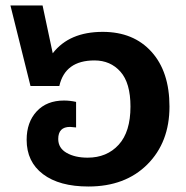

<svg xmlns="http://www.w3.org/2000/svg" viewBox="-20 -663 677 699"><path d="M354 -547Q466 -547 531.5 -474.5Q597 -402 597 -275Q597 -145 516.5 -64.5Q436 16 302 16Q196 16 136.5 -29Q77 -74 77 -154Q77 -218 113.5 -257.5Q150 -297 213 -297Q235 -297 257 -292V-199Q241 -201 235 -201Q192 -201 192 -157Q192 -124 222.5 -106.5Q253 -89 299 -89Q369 -89 412 -136Q455 -183 455 -275Q455 -361 418.5 -402Q382 -443 324 -443Q217 -443 196 -350H91L18 -643H135L172 -469Q232 -547 354 -547Z"/></svg>

Font: FiraGO SemiBold
Style: Regular
Weight: 600
Designer: bBox Type
Foundry: bBox Type GmbH
Version: Version 1.001;PS 001.001;hotconv 1.0.88;makeotf.lib2.5.64775